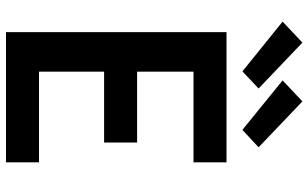

<svg xmlns="http://www.w3.org/2000/svg" viewBox="-214 -814 1028 640"><g transform="rotate(90 300.0 -494.0)"><path d="M87 0V-735H521V-625H219V-437H455V-327H219V-110H521V0ZM413 -788 248 -922 318 -988 471 -842ZM218 -788 52 -922 122 -988 275 -842Z"/></g></svg>

Font: Iosevka SS04 XBd Ex
Style: Regular
Weight: 800
Width: 7
Monospace: yes
Designer: Belleve Invis
Foundry: Belleve Invis
Version: Version 19.0.0; ttfautohint (v1.8.4)